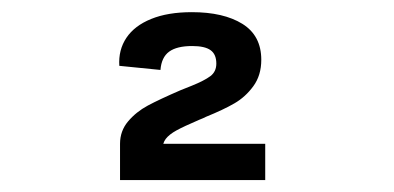

<svg xmlns="http://www.w3.org/2000/svg" viewBox="-20 -852 660 322"><path d="M418.2 -751.7Q418.2 -725.7 404.9 -707.5Q391.7 -689.4 373.2 -678.7Q354.8 -668 325.2 -656Q321.6 -654 314.1 -651.1Q288 -639.9 275.8 -633.2Q263.7 -626.5 258 -619.1Q252.4 -611.7 252.5 -600.6L241.8 -610.8H424.8V-550H181.3V-610.8Q181.3 -632.4 194.8 -648.4Q208.3 -664.4 227.8 -674.9Q247.2 -685.3 282.8 -700.7Q293.2 -704.8 301.8 -708.3Q322.8 -716.8 332.8 -724.3Q342.8 -731.8 342.8 -745.4Q342.8 -760.9 333.2 -767.8Q323.6 -774.8 302.3 -774.8Q276.6 -774.8 263.7 -765.4Q250.8 -756 249.1 -734.7L180.1 -741.6Q178.4 -768.3 192 -788.6Q205.6 -808.9 233.5 -820.2Q261.4 -831.6 301.8 -831.6Q354.8 -831.6 386.5 -812Q418.2 -792.3 418.2 -751.7Z"/></svg>

Font: Monaspace Krypton Var ExLight
Style: Regular
Weight: 200
Designer: Riley Cran and the Lettermatic Team
Version: Version 1.200 (Monaspace Krypton Var)